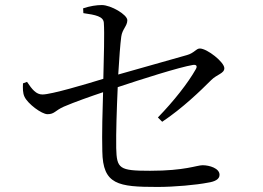

<svg xmlns="http://www.w3.org/2000/svg" viewBox="-20 -770 1040 760"><path d="M87 -446 71 -440C70 -421 70 -401 77 -387C90 -359 145 -318 168 -318C196 -318 197 -332 233 -348C275 -366 340 -389 388 -405C386 -339 383 -240 385 -171C387 -39 447 -30 604 -30C670 -30 758 -38 803 -47C830 -51 849 -60 849 -78C849 -104 809 -116 782 -116C759 -116 713 -94 574 -94C452 -94 442 -102 440 -184C439 -243 442 -337 446 -425C536 -455 689 -504 744 -513C758 -515 762 -508 755 -496C724 -441 668 -370 605 -305L622 -288C703 -342 774 -411 816 -453C839 -476 868 -479 868 -500C868 -524 800 -578 771 -578C756 -578 749 -560 720 -552L448 -475C452 -540 456 -596 460 -625C464 -655 484 -667 484 -690C484 -712 419 -750 383 -750C362 -750 336 -746 309 -737L310 -718C359 -711 389 -705 391 -680C394 -640 391 -540 389 -458C321 -437 183 -396 148 -396C123 -396 107 -416 87 -446Z"/></svg>

Font: Harano Aji Mincho K1
Style: Regular
Weight: 400
Foundry: Masamichi Hosoda
Version: HaranoAjiMinchoK1-Regular version 20230610;ttx 4.39.4